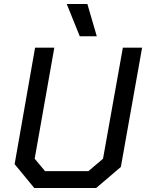

<svg xmlns="http://www.w3.org/2000/svg" viewBox="-20 -938 729 958"><path d="M53 -119 155 -700H251L153 -146L205 -84H421L494 -146L593 -700H689L583 -105L460 0H151ZM313 -918H416L463 -757H378Z"/></svg>

Font: Chakra Petch Medium
Style: Italic
Weight: 500
Italic angle: -10°
Designer: Katatrad Aksorn Co.,Ltd.
Foundry: Cadson Demak Co.,Ltd.
Version: Version 1.000; ttfautohint (v1.6)